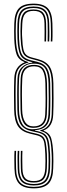

<svg xmlns="http://www.w3.org/2000/svg" viewBox="-20 -825 369 1051"><path d="M164.8 174.2Q127.5 174.2 111.1 156.5Q94.8 138.8 94.2 97.8Q93.8 77.5 93.4 53.6Q93 29.8 94.2 0.8H102.8Q101.5 29.8 102 53.5Q102.5 77.2 102.8 97.8Q103.5 134.5 117.9 150.4Q132.2 166.2 164.8 166.2Q197.5 166.2 211.8 149.8Q226 133.2 227.8 96Q228.5 77.2 228.9 56.8Q229.2 36.2 228 18Q226.2 -19.8 222.8 -40.5Q219.2 -61.2 209 -71Q198.8 -80.8 177.2 -85.5L144 -93.5Q98.2 -104.5 78.4 -134.6Q58.5 -164.8 57.5 -225.2Q56.8 -265.2 56.6 -307.6Q56.5 -350 58.2 -396Q59.5 -430.8 74.2 -452.2Q89 -473.8 114.5 -483.5V-485Q80.8 -498.2 70.4 -528.6Q60 -559 58 -613.2Q57.2 -633 57.4 -654.9Q57.5 -676.8 58.2 -696.2Q59.8 -754.5 83.6 -779.8Q107.5 -805 163.8 -805Q217.8 -805 241.6 -779.9Q265.5 -754.8 266.8 -696.8Q267.2 -676.5 267.6 -651.6Q268 -626.8 266.5 -598H258Q259.5 -626.8 259 -651.6Q258.5 -676.5 258 -696.8Q257 -750.5 235.1 -773.8Q213.2 -797 163.8 -797Q112.5 -797 90.5 -773.6Q68.5 -750.2 67 -696.2Q66.2 -676.8 66 -654.9Q65.8 -633 66.8 -613.2Q69 -554.5 81.8 -525.5Q94.5 -496.5 135 -485L135.2 -482.2Q105 -476 86.8 -455Q68.5 -434 67 -395.8Q65.2 -349.8 65.4 -307.5Q65.5 -265.2 66.2 -225.2Q67.2 -169 85.9 -140Q104.5 -111 146.2 -101L180 -93.2Q203.2 -88 214.8 -77.1Q226.2 -66.2 230.6 -43.9Q235 -21.5 236.8 18Q237.8 36.2 237.4 56.9Q237 77.5 236.5 96Q235 137.5 218.6 155.9Q202.2 174.2 164.8 174.2ZM164.8 190.2Q118.5 190.2 98.1 168.8Q77.8 147.2 76.8 97.8Q76.5 77.5 76 53.6Q75.5 29.8 77 0.8H85.5Q84.2 29.8 84.6 53.6Q85 77.5 85.5 97.8Q86 143 104.5 162.6Q123 182.2 164.8 182.2Q207 182.2 225.4 162Q243.8 141.8 245.2 96.2Q245.8 77.5 246.1 56.9Q246.5 36.2 245.5 17.8Q243.5 -23.8 238.9 -47.5Q234.2 -71.2 221.4 -83.1Q208.5 -95 182 -100.8L151.5 -107.5Q111 -116.5 93.5 -143.8Q76 -171 75 -225.2Q74.2 -265.2 74.1 -307.5Q74 -349.8 75.8 -395.5Q77.2 -436 100.2 -457.6Q123.2 -479.2 157 -482.2V-484.5L147.5 -486.8Q104.2 -497.2 91.1 -525.1Q78 -553 75.5 -613.5Q74.5 -633 74.8 -654.8Q75 -676.5 75.5 -696Q77 -746 97.1 -767.6Q117.2 -789.2 163.8 -789.2Q208.8 -789.2 228.6 -767.8Q248.5 -746.2 249.2 -696.8Q249.8 -676.5 250.2 -651.8Q250.8 -627 249.2 -598H240.8Q241.8 -627 241.4 -651.8Q241 -676.5 240.8 -696.8Q240.2 -742 222.2 -761.6Q204.2 -781.2 163.8 -781.2Q122 -781.2 104 -761.5Q86 -741.8 84.5 -696Q83.8 -676.5 83.5 -654.8Q83.2 -633 84.2 -613.5Q86 -572.5 91.8 -548.6Q97.5 -524.8 111.1 -512.8Q124.8 -500.8 150 -494.8L184 -486.5Q222.8 -477 238.2 -449.6Q253.8 -422.2 254.8 -368.5Q255.5 -328.5 255.6 -286.2Q255.8 -244 254 -198Q250.5 -115.8 171.2 -112.5V-110.2Q205.8 -104 222.6 -92.5Q239.5 -81 245.8 -55.6Q252 -30.2 254.2 17.8Q255.2 36.2 254.9 57Q254.5 77.8 254 96.2Q252.5 146.2 232.1 168.2Q211.8 190.2 164.8 190.2ZM164.8 206Q109.8 206 85.2 180.9Q60.8 155.8 59.2 97.8Q59 77.5 58.5 53.5Q58 29.5 59.5 0.8H68.2Q66.8 29.5 67.2 53.5Q67.8 77.5 68 97.8Q69 151.5 91.5 174.8Q114 198 164.8 198Q216.5 198 238.9 174.1Q261.2 150.2 262.8 96.5Q263.2 77.8 263.6 57Q264 36.2 262.8 17.5Q261.2 -21.5 257 -46.9Q252.8 -72.2 240.1 -87Q227.5 -101.8 200.2 -109V-111.8Q260 -126.2 262.8 -197.8Q264.5 -244.2 264.4 -286.4Q264.2 -328.5 263.5 -368.5Q262.2 -425 245.8 -453.5Q229.2 -482 186.2 -493.5L152.8 -502.5Q129.8 -508.2 117.4 -519.2Q105 -530.2 99.9 -552.4Q94.8 -574.5 93 -614Q91.8 -633.2 92 -654.8Q92.2 -676.2 93.2 -695.8Q94.8 -737.2 110.8 -755.2Q126.8 -773.2 163.8 -773.2Q199.8 -773.2 215.6 -755.5Q231.5 -737.8 232.2 -696.8Q232.2 -676.5 232.8 -651.8Q233.2 -627 232.2 -598H223.5Q224.5 -627 224.1 -651.6Q223.8 -676.2 223.5 -696.8Q222.8 -733.5 209 -749.5Q195.2 -765.5 163.8 -765.5Q131.8 -765.5 117.6 -749.2Q103.5 -733 102 -695.8Q101 -676 100.5 -654.5Q100 -633 101.8 -613.8Q103.2 -576.2 107.9 -555.6Q112.5 -535 123.5 -525.1Q134.5 -515.2 155.2 -510L188.8 -501Q234.2 -488.8 252.6 -458.9Q271 -429 272.2 -368.5Q273 -328.5 273.1 -286.2Q273.2 -244 271.2 -197.8Q269 -129.5 218.5 -111.2V-109Q252 -96.8 260.6 -66.6Q269.2 -36.5 271.5 17.5Q272.5 36.2 272.2 57.1Q272 78 271.2 96.5Q270 154.8 245.6 180.4Q221.2 206 164.8 206ZM159.2 -117.5Q242 -117.5 245 -198.2Q247 -244.5 246.9 -286.5Q246.8 -328.5 245.8 -368.5Q244.8 -422 228.8 -448.2Q212.8 -474.5 173 -476.5Q131.5 -478.8 108.9 -456.8Q86.2 -434.8 84.5 -395.5Q82.5 -349.5 82.8 -307.2Q83 -265 83.8 -225.2Q84.8 -173.8 102.6 -145.6Q120.5 -117.5 159.2 -117.5ZM163.2 -125.2Q127 -125.2 110.4 -150.4Q93.8 -175.5 92.5 -225.2Q91.8 -264.8 91.5 -307Q91.2 -349.2 93.2 -395.2Q96.8 -472.2 169.2 -469.8Q206.2 -468.8 221.1 -444.1Q236 -419.5 237.2 -368.5Q238 -329 238.1 -286.8Q238.2 -244.5 236.2 -198.5Q233.2 -125.2 163.2 -125.2ZM163.2 -133.2Q224.8 -133.2 227.5 -198.8Q229.8 -244.8 229.6 -287Q229.5 -329.2 228.5 -368.5Q227.2 -416 214.2 -438.6Q201.2 -461.2 168.8 -462Q105.2 -463.5 102 -395Q99.8 -348.5 100 -306.5Q100.2 -264.5 101.2 -225.2Q103.5 -133.2 163.2 -133.2Z"/></svg>

Font: Big Shoulders Inline Display Light
Style: Regular
Weight: 300
Designer: Patric King
Foundry: XO Type Co
Version: Version 1.000